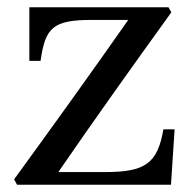

<svg xmlns="http://www.w3.org/2000/svg" viewBox="-20 -510 520 530"><path d="M19 -15 27 0H452L462 -153H431C415 -59 381 -35 270 -35H141C242 -182 347 -329 453 -476L445 -490H61V-342H92C105 -434 126 -455 234 -455H334C231 -308 126 -162 19 -15Z"/></svg>

Font: Lingua Franca
Style: Regular
Weight: 400
Version: Version 1.19